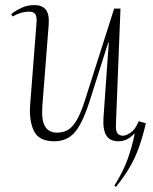

<svg xmlns="http://www.w3.org/2000/svg" viewBox="-20 -543 602 757"><path d="M24 -487Q41 -501 64.5 -512Q88 -523 116 -523Q146 -523 160.5 -505Q175 -487 172 -446L147 -126Q143 -68 158 -44Q173 -20 205 -20Q226 -20 244.5 -29Q263 -38 280.5 -66Q298 -94 316 -151L430 -509H455L437 -51Q436 -27 443 -17.5Q450 -8 465 -8Q477 -8 495 -20Q513 -32 527 -65L555 -57Q543 -5 528.5 36Q514 77 492.5 114.5Q471 152 437 194L431 189Q466 133 484 82.5Q502 32 511 -17H510Q499 -4 483 5Q467 14 447 14Q413 14 399 -9Q385 -32 388 -79L409 -376H407L333 -143Q305 -56 274.5 -21Q244 14 194 14Q133 14 113.5 -27Q94 -68 99 -132L124 -453Q126 -476 119.5 -486.5Q113 -497 96 -497Q62 -497 30 -478Z"/></svg>

Font: Literata 72pt ExtraLight
Style: Italic
Weight: 200
Italic angle: -2°
Designer: Latin by Veronika Burian and Jose Scaglione. Greek by Irene Vlachou. Cyrillic by Vera Evstafieva
Foundry: TypeTogether
Version: Version 3.002